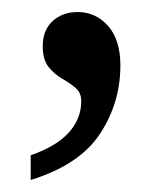

<svg xmlns="http://www.w3.org/2000/svg" viewBox="-20 -145 274 319"><path d="M31 113Q74 98 94.5 75Q115 52 115 23Q115 9 105.5 1Q96 -7 83 -14.5Q70 -22 60.5 -34Q51 -46 51 -68Q51 -95 67.5 -110Q84 -125 109 -125Q139 -125 159.5 -102Q180 -79 180 -36Q180 26 146 77.5Q112 129 31 154Z"/></svg>

Font: Noto Serif Hebrew SemiCondensed
Style: Regular
Weight: 400
Width: 4
Designer: Monotype Design Team
Foundry: Monotype Imaging Inc.
Version: Version 2.004; ttfautohint (v1.8.4.7-5d5b)